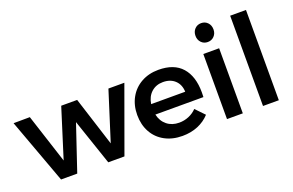

<svg xmlns="http://www.w3.org/2000/svg" viewBox="-96 -1122 2262 1483"><g transform="rotate(-20 1035.0 -380.0)"><path d="M-1 -534 133 -535 264 -131 391 -535H522L651 -131L779 -535H910L716 0H583L455 -377L328 0H195Z M1447 -261Q1447 -235 1446 -222H1051Q1064 -165 1104.5 -132.5Q1145 -100 1204 -100Q1245 -100 1282.5 -115.5Q1320 -131 1348 -160L1418 -87Q1378 -43 1320.5 -19Q1263 5 1193 5Q1111 5 1048.5 -29Q986 -63 952 -124.5Q918 -186 918 -266Q918 -346 952.5 -408Q987 -470 1049 -504.5Q1111 -539 1190 -539Q1318 -539 1382.5 -466Q1447 -393 1447 -261ZM1328 -309Q1326 -368 1289 -403Q1252 -438 1191 -438Q1134 -438 1095.5 -403.5Q1057 -369 1048 -309Z M1559 -535H1689V0H1559ZM1698 -687Q1698 -654 1677 -632Q1656 -610 1624 -610Q1592 -610 1571 -632Q1550 -654 1550 -687Q1550 -721 1571 -743Q1592 -765 1624 -765Q1656 -765 1677 -743Q1698 -721 1698 -687Z M1855 -742H1985V0H1855Z"/></g></svg>

Font: Montserrat arm2 Medium
Style: Regular
Weight: 500
Designer: Julieta Ulanovsky
Foundry: Julieta Ulanovsky
Version: Version 6.000